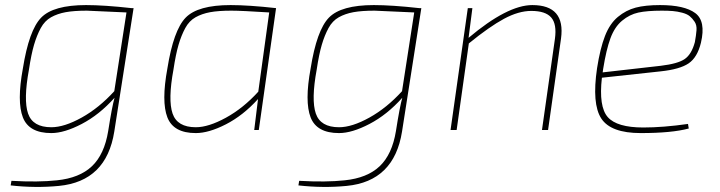

<svg xmlns="http://www.w3.org/2000/svg" viewBox="-20 -512 2835 756"><path d="M506 -480 430 6Q399 202 212 220Q119 229 22 218L25 200Q131 206 204 198Q293 189 342 142.5Q391 96 406 4Q421 -92 431 -127Q371 -60 302 -24Q233 12 182 12Q94 12 70 -50Q46 -112 70 -242Q94 -393 142 -442.5Q190 -492 319 -492Q390 -492 498 -480ZM430 -153 478 -463Q324 -470 322 -470Q271 -470 238.5 -464Q206 -458 181 -444Q156 -430 140.5 -401.5Q125 -373 114 -335.5Q103 -298 94 -238Q72 -119 90.5 -65Q109 -11 182 -11Q233 -11 301.5 -49Q370 -87 430 -153Z M981 0 996 -122Q937 -57 869.5 -22.5Q802 12 751 12Q663 12 639 -50Q615 -112 639 -242Q663 -393 711 -442.5Q759 -492 888 -492Q959 -492 1067 -480L999 0ZM997 -151 1040 -463Q931 -470 891 -470Q840 -470 807.5 -464Q775 -458 750 -444Q725 -430 709.5 -401.5Q694 -373 683 -335.5Q672 -298 663 -238Q641 -119 659.5 -65Q678 -11 751 -11Q801 -11 869.5 -48.5Q938 -86 997 -151Z M1639 -480 1563 6Q1532 202 1345 220Q1252 229 1155 218L1158 200Q1264 206 1337 198Q1426 189 1475 142.5Q1524 96 1539 4Q1554 -92 1564 -127Q1504 -60 1435 -24Q1366 12 1315 12Q1227 12 1203 -50Q1179 -112 1203 -242Q1227 -393 1275 -442.5Q1323 -492 1452 -492Q1523 -492 1631 -480ZM1563 -153 1611 -463Q1457 -470 1455 -470Q1404 -470 1371.5 -464Q1339 -458 1314 -444Q1289 -430 1273.5 -401.5Q1258 -373 1247 -335.5Q1236 -298 1227 -238Q1205 -119 1223.5 -65Q1242 -11 1315 -11Q1366 -11 1434.5 -49Q1503 -87 1563 -153Z M1840 -480 1825 -363Q1978 -492 2076 -492Q2207 -492 2189 -360L2138 0H2114L2165 -359Q2173 -417 2150.5 -443Q2128 -469 2072 -469Q2022 -469 1964.5 -438Q1907 -407 1826 -341L1778 0H1754L1822 -480Z M2689 -24 2692 -6Q2625 12 2503 12Q2385 12 2347.5 -45.5Q2310 -103 2331 -244Q2343 -321 2362 -370Q2381 -419 2413 -445.5Q2445 -472 2483 -482Q2521 -492 2579 -492Q2675 -492 2717.5 -460.5Q2760 -429 2740 -344Q2726 -286 2691.5 -262.5Q2657 -239 2581 -231L2350 -206Q2337 -92 2373 -51Q2409 -10 2513 -10Q2591 -10 2689 -24ZM2353 -227 2582 -253Q2649 -261 2676 -279.5Q2703 -298 2716 -346Q2721 -373 2722.5 -393Q2724 -413 2715 -426.5Q2706 -440 2695.5 -448.5Q2685 -457 2666 -462Q2647 -467 2629 -468.5Q2611 -470 2586 -470Q2528 -470 2493.5 -462.5Q2459 -455 2429.5 -430.5Q2400 -406 2383.5 -361Q2367 -316 2355 -241Z"/></svg>

Font: Ezarion Thin
Style: Italic
Weight: 250
Italic angle: -8°
Designer: Natanael Gama
Version: Version 1.001;PS 001.001;hotconv 1.0.70;makeotf.lib2.5.58329